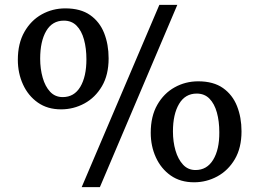

<svg xmlns="http://www.w3.org/2000/svg" viewBox="-20 -771 1068 791"><path d="M316.5 0 636.5 -751H710.5L391.5 0ZM231.5 -320.5Q175.5 -320.5 135.8 -348.5Q96 -376.5 74.8 -423Q53.5 -469.5 53.5 -524.5Q53.5 -592 80.5 -639.5Q107.5 -687 152 -711.8Q196.5 -736.5 249 -736.5Q312 -736.5 351.2 -709Q390.5 -681.5 409 -634.8Q427.5 -588 427.5 -530.5Q427.5 -462.5 400 -415.8Q372.5 -369 327.8 -344.8Q283 -320.5 231.5 -320.5ZM238.5 -371Q285.5 -371 310.8 -413.2Q336 -455.5 336 -526.5Q336 -572 326 -608.2Q316 -644.5 295.5 -665.2Q275 -686 243 -686Q195.5 -686 170.5 -643.5Q145.5 -601 145.5 -529Q145.5 -487.5 155.8 -451.2Q166 -415 186.5 -393Q207 -371 238.5 -371ZM779.5 -20Q723 -20 683.2 -48Q643.5 -76 622.2 -122.5Q601 -169 601 -224Q601 -292 628 -339.2Q655 -386.5 699.5 -411.2Q744 -436 796.5 -436Q859.5 -436 898.8 -408.2Q938 -380.5 956.5 -333.8Q975 -287 975 -230Q975 -162 947.5 -115.2Q920 -68.5 875.2 -44.2Q830.5 -20 779.5 -20ZM785.5 -70.5Q832.5 -70.5 858.2 -112.8Q884 -155 883.5 -226Q883.5 -271.5 873.5 -307.5Q863.5 -343.5 843 -364.5Q822.5 -385.5 790.5 -385.5Q743 -385.5 717.8 -343Q692.5 -300.5 692.5 -229.5Q692.5 -187 703 -151Q713.5 -115 734 -92.8Q754.5 -70.5 785.5 -70.5Z"/></svg>

Font: Merriweather 28pt
Style: Regular
Weight: 400
Version: Version 2.100